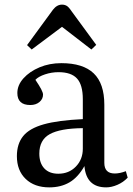

<svg xmlns="http://www.w3.org/2000/svg" viewBox="-20 -796 576 830"><path d="M193 14Q129 14 91 -22.5Q53 -59 53 -121Q53 -174 80 -207.5Q107 -241 169 -258.5Q231 -276 338 -281V-367Q338 -429 313 -456.5Q288 -484 233 -484Q203 -484 174.5 -474.5Q146 -465 133 -451Q150 -426 158 -410.5Q166 -395 166 -387Q166 -368 150.5 -355Q135 -342 111 -342Q55 -342 55 -394Q55 -428 81.5 -457.5Q108 -487 151 -505Q194 -523 245 -523Q339 -523 385 -479Q431 -435 431 -343V-92Q431 -46 476 -46Q498 -46 524 -56L532 -28Q513 -8 487.5 3Q462 14 439 14Q353 14 345 -78Q317 -29 280 -7.5Q243 14 193 14ZM232 -45Q278 -45 308 -76Q338 -107 338 -153V-242Q240 -241 195 -216Q150 -191 150 -132Q150 -91 171.5 -68Q193 -45 232 -45ZM117 -582 97 -601 209 -754Q226 -776 248 -776Q259 -776 268 -771Q277 -766 289 -748L396 -602L375 -582L248 -680Z"/></svg>

Font: Literata 36pt
Style: Regular
Weight: 400
Designer: Latin by Veronika Burian and Jose Scaglione. Greek by Irene Vlachou. Cyrillic by Vera Evstafieva.
Foundry: TypeTogether
Version: Version 3.002